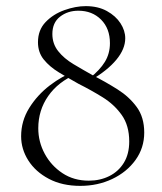

<svg xmlns="http://www.w3.org/2000/svg" viewBox="-20 -594 529 627"><path d="M273 -339Q306 -365 322.5 -392Q339 -419 339 -453Q339 -501 310 -530Q281 -559 236 -559Q201 -559 176 -539.5Q151 -520 151 -483Q151 -451 170 -427Q189 -403 220 -384.5Q251 -366 285 -347Q326 -326 364 -302Q402 -278 426.5 -244.5Q451 -211 451 -161Q451 -111 422.5 -71.5Q394 -32 346.5 -9.5Q299 13 242 13Q183 13 139.5 -10Q96 -33 72.5 -70Q49 -107 49 -149Q49 -199 75.5 -241.5Q102 -284 142.5 -315Q183 -346 223 -360L229 -352Q170 -327 137.5 -280.5Q105 -234 105 -175Q105 -131 126 -92Q147 -53 184 -28.5Q221 -4 270 -4Q307 -4 337 -19Q367 -34 384.5 -62.5Q402 -91 402 -132Q402 -184 377.5 -218.5Q353 -253 315 -276.5Q277 -300 237 -320Q203 -339 172.5 -357.5Q142 -376 123 -399.5Q104 -423 104 -456Q104 -496 129 -522Q154 -548 190.5 -561Q227 -574 260 -574Q300 -574 329 -558Q358 -542 373.5 -518Q389 -494 389 -469Q389 -434 360 -399Q331 -364 278 -333Z"/></svg>

Font: Cormorant Light
Style: Regular
Weight: 300
Designer: Christian Thalmann (Catharsis Fonts)
Foundry: Catharsis Fonts
Version: Version 4.000